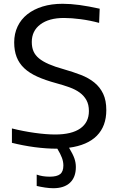

<svg xmlns="http://www.w3.org/2000/svg" viewBox="-20 -775 620 1015"><path d="M277 11Q252 11 223 9Q194 7 163.5 3Q133 -1 102 -7Q71 -13 43 -20V-96Q103 -81 164 -72.5Q225 -64 272 -64Q359 -64 404.5 -96Q450 -128 450 -188Q450 -222 437 -245.5Q424 -269 401.5 -285.5Q379 -302 347 -313.5Q315 -325 278 -335Q219 -351 177 -370Q135 -389 108 -414.5Q81 -440 68 -473.5Q55 -507 55 -551Q55 -597 73 -635Q91 -673 124.5 -699.5Q158 -726 205 -740.5Q252 -755 311 -755Q353 -755 400.5 -748.5Q448 -742 507 -729L504 -654Q456 -667 407 -673.5Q358 -680 318 -680Q239 -680 193.5 -646Q148 -612 148 -553Q148 -525 157 -504Q166 -483 186 -466.5Q206 -450 238 -436Q270 -422 317 -409Q366 -395 407.5 -379Q449 -363 479 -338.5Q509 -314 525.5 -279Q542 -244 542 -193Q542 -108 492 -57.5Q442 -7 345 6Q366 41 373.5 63Q381 85 381 108Q381 162 350 191Q319 220 262 220Q242 220 218.5 216.5Q195 213 174 208V148Q204 159 243 159Q281 159 298 145.5Q315 132 315 100Q315 80 307.5 59.5Q300 39 283 11H277Z"/></svg>

Font: Encode Sans
Style: Regular
Weight: 400
Designer: Pablo Impallari, Andres Torresi
Foundry: Pablo Impallari, Andres Torresi
Version: Version 1.000; ttfautohint (v1.00) -l 8 -r 50 -G 200 -x 14 -